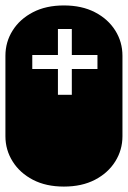

<svg xmlns="http://www.w3.org/2000/svg" viewBox="-22 -689 472 709"><path d="M213.9 0Q147.9 0 99.6 -25.1Q51.3 -50.3 24.7 -92.8Q-2 -135.3 -2 -186V-482.9Q-2 -534.2 24.7 -576.4Q51.3 -618.7 99.6 -643.8Q147.9 -668.9 213.9 -668.9Q280.3 -668.9 328.6 -643.8Q377 -618.7 403.6 -576.4Q430.2 -534.2 430.2 -482.9V-186Q430.2 -135.3 403.6 -92.8Q377 -50.3 328.6 -25.1Q280.3 0 213.9 0ZM191.9 -338.9H243.2V-434.1H337.9V-485.8H243.2V-582H191.9V-485.8H97.2V-434.1H191.9Z"/></svg>

Font: Monofett
Style: Regular
Weight: 400
Designer: Vernon Adams
Foundry: Vernon Adams
Version: Version 1.100; ttfautohint (v1.8.4.7-5d5b);gftools[0.9.28]